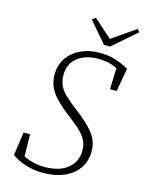

<svg xmlns="http://www.w3.org/2000/svg" viewBox="-130 -943 778 1034"><g transform="rotate(15 259.5 -425.5)"><path d="M38 -38 57 -168H93L95 -45Q122 -32 150.5 -25Q179 -18 213 -18Q296 -18 342 -56Q388 -94 388 -155Q388 -186 377 -209.5Q366 -233 339.5 -259Q313 -285 265 -321Q192 -377 164.5 -419.5Q137 -462 137 -511Q137 -567 164.5 -606.5Q192 -646 238.5 -667.5Q285 -689 341 -689Q390 -689 427 -678Q464 -667 506 -644L483 -514H446L450 -632Q421 -646 396.5 -651Q372 -656 344 -656Q274 -656 229 -621.5Q184 -587 184 -523Q184 -492 194.5 -467.5Q205 -443 229 -419Q253 -395 293 -365Q347 -324 378.5 -292Q410 -260 423.5 -230.5Q437 -201 437 -165Q437 -109 408.5 -68.5Q380 -28 329.5 -6.5Q279 15 213 15Q161 15 114.5 0Q68 -15 38 -38ZM273 -866 375 -775 506 -866 519 -851 387 -736H353L254 -851Z"/></g></svg>

Font: Source Serif Pro Light
Style: Italic
Weight: 300
Italic angle: -12°
Designer: Frank Grießhammer
Foundry: Adobe Systems Incorporated
Version: Version 3.001;hotconv 1.0.111;makeotfexe 2.5.65597